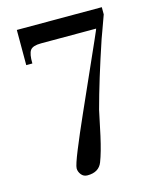

<svg xmlns="http://www.w3.org/2000/svg" viewBox="-107 -762 686 849"><g transform="rotate(-15 235.5 -338.0)"><path d="M441 -689V-656L415 -584Q415 -584 404 -554Q345 -378 312 -254Q312 -254 288 -141Q272 -69 256 -28Q240 13 188 13Q170 13 159.5 -0.5Q149 -14 149 -29Q149 -44 175 -108Q201 -172 238 -255L371 -554Q395 -608 392 -604H140Q102 -604 90.5 -588Q79 -572 80 -528H52V-689Z"/></g></svg>

Font: GFS Didot
Style: Regular
Weight: 400
Designer: Takis Katsoulidis and George D. Matthiopoulos
Foundry: Takis Katsoulidis and George D. Matthiopoulos
Version: Version 1.0